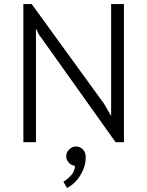

<svg xmlns="http://www.w3.org/2000/svg" viewBox="-20 -700 725 945"><path d="M157 0V-560L171 -531L549 0H590V-680H527V-129L493 -188L136 -680H95V0ZM354 21Q342 21 331 27.5Q320 34 313 44.5Q306 55 306 69Q306 86 318 100Q330 114 349 116Q348 142 332 160.5Q316 179 292 195L310 225Q336 212 356.5 188.5Q377 165 389.5 135Q402 105 402 75Q402 50 388 35.5Q374 21 354 21Z"/></svg>

Font: Catamaran Light
Style: Regular
Weight: 300
Designer: Pria Ravichandran
Version: Version 2.000